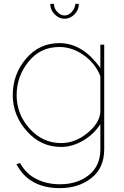

<svg xmlns="http://www.w3.org/2000/svg" viewBox="-20 -750 643 993"><path d="M296 10Q191 10 118.5 -72Q46 -154 46 -258Q46 -366 114.5 -446.5Q183 -527 287 -527Q408 -527 499 -398V-519H519V22Q519 119 452.5 171Q386 223 290 223Q130 223 65 99L84 93Q114 149 168.5 176Q223 203 290 203Q380 203 439.5 155.5Q499 108 499 22V-108Q466 -56 410 -23Q354 10 296 10ZM296 -10Q368 -10 431 -61Q494 -112 499 -169V-356Q474 -421 414 -464Q354 -507 287 -507Q188 -507 127 -430.5Q66 -354 66 -258Q66 -159 133.5 -84.5Q201 -10 296 -10ZM314 -670Q334 -670 350.5 -687.5Q367 -705 370 -730H388Q388 -699 365.5 -676Q343 -653 314 -653Q285 -653 262.5 -676Q240 -699 240 -730H259Q259 -707 276 -688.5Q293 -670 314 -670Z"/></svg>

Font: Raleway
Style: Thin
Weight: 100
Designer: Matt McInerney, Pablo Impallari, Rodrigo Fuenzalida
Foundry: Matt McInerney, Pablo Impallari, Rodrigo Fuenzalida
Version: Version 3.000